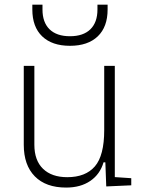

<svg xmlns="http://www.w3.org/2000/svg" viewBox="-20 -803 626 832"><path d="M266.6 9.8Q178.7 9.8 130.9 -38.8Q83 -87.4 83 -175.8V-517.6H128.9V-175.8Q128.9 -107.9 166.5 -71.5Q204.1 -35.2 271.5 -35.2Q350.6 -35.2 391.1 -82Q431.6 -128.9 431.6 -239.3V-517.6H477.5V-35.6L548.8 -30.8V0L440.4 4.9L436.5 -99.6H428.7Q413.6 -47.9 371.3 -19Q329.1 9.8 266.6 9.8ZM283.2 -604.5Q205.6 -604.5 162.8 -645.5Q120.1 -686.5 120.1 -761.7V-782.7H164.1V-761.7Q164.1 -706.1 194.8 -676Q225.6 -646 283.2 -646Q340.8 -646 371.6 -676Q402.3 -706.1 402.3 -761.7V-782.7H446.3V-761.7Q446.3 -686.5 403.6 -645.5Q360.8 -604.5 283.2 -604.5Z"/></svg>

Font: Cascadia Mono ExtraLight
Style: Regular
Weight: 200
Monospace: yes
Designer: Aaron Bell
Foundry: Saja Typeworks
Version: Version 2404.023; ttfautohint (v1.8.4)